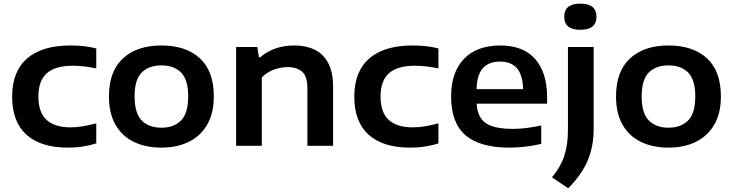

<svg xmlns="http://www.w3.org/2000/svg" viewBox="-20 -805 4047 1060"><path d="M354 10Q205.5 10 126.2 -61.2Q47 -132.5 47 -271.5Q47 -410.5 129.5 -482.2Q212 -554 369.5 -554Q449 -554 511.5 -537.5V-427.5Q478.5 -434 447.8 -438Q417 -442 382.5 -442Q285 -442 238.5 -400.8Q192 -359.5 192 -272.5Q192 -184.5 237 -143.2Q282 -102 368.5 -102Q401 -102 434 -107.2Q467 -112.5 511.5 -124V-13.5Q478.5 -2.5 438.2 3.8Q398 10 354 10Z M871 10Q784 10 718.8 -21.8Q653.5 -53.5 617.5 -116.5Q581.5 -179.5 581.5 -272.5Q581.5 -411.5 659 -482.8Q736.5 -554 871 -554Q1006 -554 1083.2 -483.2Q1160.5 -412.5 1160.5 -272.5Q1160.5 -180.5 1124.2 -117.5Q1088 -54.5 1022.8 -22.2Q957.5 10 871 10ZM871 -100Q940.5 -100 979.8 -140.2Q1019 -180.5 1019 -272.5Q1019 -365 979.8 -404.5Q940.5 -444 871 -444Q801.5 -444 762.2 -404.5Q723 -365 723 -273Q723 -180.5 762.2 -140.2Q801.5 -100 871 -100Z M1283.5 0V-545.5H1400.5L1409.5 -489H1416.5Q1493 -554 1605.5 -554Q1668.5 -554 1716.8 -530.8Q1765 -507.5 1792 -457Q1819 -406.5 1819 -325V0H1677V-318.5Q1677 -383 1648.2 -408.8Q1619.5 -434.5 1568 -434.5Q1531 -434.5 1492.5 -420.8Q1454 -407 1425.5 -377.5V0Z M2243 10Q2094.5 10 2015.2 -61.2Q1936 -132.5 1936 -271.5Q1936 -410.5 2018.5 -482.2Q2101 -554 2258.5 -554Q2338 -554 2400.5 -537.5V-427.5Q2367.5 -434 2336.8 -438Q2306 -442 2271.5 -442Q2174 -442 2127.5 -400.8Q2081 -359.5 2081 -272.5Q2081 -184.5 2126 -143.2Q2171 -102 2257.5 -102Q2290 -102 2323 -107.2Q2356 -112.5 2400.5 -124V-13.5Q2367.5 -2.5 2327.2 3.8Q2287 10 2243 10Z M2791.5 10Q2630 10 2550.2 -58.2Q2470.5 -126.5 2470.5 -271.5Q2470.5 -406 2541.5 -480Q2612.5 -554 2742.5 -554Q2868.5 -554 2934.5 -479.2Q3000.5 -404.5 3000.5 -267.5V-232.5H2611.5Q2615.5 -158 2661.2 -125.8Q2707 -93.5 2813 -93.5Q2848.5 -93.5 2888.2 -98.5Q2928 -103.5 2968 -112.5V-10.5Q2920 0.5 2876.2 5.2Q2832.5 10 2791.5 10ZM2740.5 -465Q2678.5 -465 2645.8 -428.5Q2613 -392 2611 -313H2868Q2866 -391 2834 -428Q2802 -465 2740.5 -465Z M3117 234.5 3027.5 174Q3075 117 3095.2 55.8Q3115.5 -5.5 3115.5 -87V-545.5H3257.5V-92Q3257.5 1.5 3225.5 79.2Q3193.5 157 3117 234.5ZM3184 -640.5Q3095 -640.5 3095 -712.5Q3095 -785 3184 -785Q3273 -785 3273 -712.5Q3273 -640.5 3184 -640.5Z M3670.5 10Q3583.5 10 3518.2 -21.8Q3453 -53.5 3417 -116.5Q3381 -179.5 3381 -272.5Q3381 -411.5 3458.5 -482.8Q3536 -554 3670.5 -554Q3805.5 -554 3882.8 -483.2Q3960 -412.5 3960 -272.5Q3960 -180.5 3923.8 -117.5Q3887.5 -54.5 3822.2 -22.2Q3757 10 3670.5 10ZM3670.5 -100Q3740 -100 3779.2 -140.2Q3818.5 -180.5 3818.5 -272.5Q3818.5 -365 3779.2 -404.5Q3740 -444 3670.5 -444Q3601 -444 3561.8 -404.5Q3522.5 -365 3522.5 -273Q3522.5 -180.5 3561.8 -140.2Q3601 -100 3670.5 -100Z"/></svg>

Font: Encode Sans Expanded Expanded SemiBold
Style: Regular
Weight: 600
Width: 7
Designer: Multiple Designers
Foundry: Impallari Type
Version: Version 3.000; ttfautohint (v1.8.3) -l 8 -r 50 -G 200 -x 14 